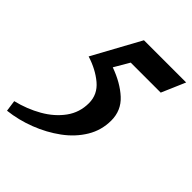

<svg xmlns="http://www.w3.org/2000/svg" viewBox="-270 -607 923 923"><g transform="rotate(45 191.5 -145.5)"><path d="M165 -498H452L400 -377H196L151 -300Q229 -272 278 -227Q327 -182 327 -114Q327 -48 293.5 7.5Q260 63 203.5 104.5Q147 146 78.5 172.5Q10 199 -61 207L-69 150Q1 133 60.5 99Q120 65 156 15.5Q192 -34 192 -97Q192 -156 145.5 -195Q99 -234 32 -255Z"/></g></svg>

Font: Rosario Light
Style: Bold Italic
Weight: 700
Italic angle: -8.05°
Version: Version 1.101; ttfautohint (v1.8.1.43-b0c9)